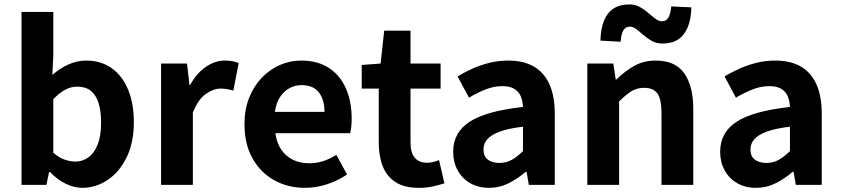

<svg xmlns="http://www.w3.org/2000/svg" viewBox="-20 -853 3883 886"><path d="M359.7 13.8Q322.7 13.8 283.7 -5Q244.7 -23.8 210.9 -59.2H206.3L194.3 0H79.3V-797.9H226V-596.7L221.5 -507Q255.4 -537.4 295.6 -555.5Q335.8 -573.5 377 -573.5Q445.9 -573.5 495.3 -538.5Q544.6 -503.4 571.1 -439.5Q597.6 -375.6 597.6 -289.7Q597.6 -193.7 563.6 -125.4Q529.5 -57.1 475.3 -21.7Q421.2 13.8 359.7 13.8ZM327.6 -107.4Q361 -107.4 388.1 -126.9Q415.2 -146.4 430.9 -186.2Q446.5 -226.1 446.5 -286.6Q446.5 -340.3 434.9 -377.5Q423.2 -414.6 399.1 -433.9Q375.1 -453.2 335.8 -453.2Q307.5 -453.2 281.1 -439Q254.7 -424.9 226 -395.7V-148.7Q251.5 -125.3 278.4 -116.3Q305.2 -107.4 327.6 -107.4Z M723.3 0V-559.8H843L854.4 -460.8H857.2Q887.9 -515.8 930.2 -544.7Q972.5 -573.5 1016.3 -573.5Q1039.7 -573.5 1054.4 -570.4Q1069.2 -567.2 1081.4 -561.8L1056.8 -435.2Q1041.4 -439.4 1028.5 -441.8Q1015.6 -444.2 997.3 -444.2Q965.4 -444.2 929.7 -419.3Q894 -394.4 870 -333.6V0Z M1387.4 13.8Q1308.9 13.8 1245.7 -21.2Q1182.5 -56.1 1145.4 -121.9Q1108.2 -187.7 1108.2 -279.9Q1108.2 -348.1 1129.8 -402.2Q1151.4 -456.3 1188.6 -494.8Q1225.8 -533.2 1272.5 -553.4Q1319.3 -573.5 1368.7 -573.5Q1446.1 -573.5 1498 -539.3Q1549.9 -505.1 1576.4 -444.7Q1602.8 -384.4 1602.8 -306.4Q1602.8 -285.9 1600.9 -267.6Q1598.9 -249.4 1596.1 -238.4H1250.7Q1256.9 -192.8 1278.2 -162.1Q1299.4 -131.4 1332.1 -115.5Q1364.8 -99.6 1406.6 -99.6Q1440.6 -99.6 1471 -109.4Q1501.3 -119.3 1532.1 -138.2L1581.6 -47.9Q1540.7 -19.8 1490 -3Q1439.4 13.8 1387.4 13.8ZM1248.4 -336.9H1477.3Q1477.3 -393.2 1451.4 -426.7Q1425.6 -460.2 1371.1 -460.2Q1342 -460.2 1316.2 -446.4Q1290.4 -432.6 1272.4 -405.4Q1254.4 -378.2 1248.4 -336.9Z M1911.9 13.8Q1845.7 13.8 1805.1 -12.6Q1764.4 -39 1746.1 -86Q1727.8 -133 1727.8 -195.4V-444.1H1649.3V-553.2L1736.4 -559.8L1752.9 -711.4H1874.4V-559.8H2013.2V-444.1H1874.4V-195.8Q1874.4 -148 1894.1 -124.9Q1913.8 -101.9 1950.8 -101.9Q1965 -101.9 1980.1 -105.7Q1995.2 -109.6 2006.1 -114.2L2030.6 -7Q2008.3 0.2 1978.8 7Q1949.3 13.8 1911.9 13.8Z M2236.4 13.8Q2186.9 13.8 2149.6 -7.9Q2112.4 -29.5 2091.8 -67.2Q2071.2 -105 2071.2 -152.6Q2071.2 -242.2 2147.9 -291.6Q2224.7 -341 2393.3 -359.4Q2392.2 -386.8 2383.1 -408.6Q2374 -430.4 2353.4 -442.9Q2332.8 -455.5 2298.1 -455.5Q2259.3 -455.5 2221.3 -440.5Q2183.3 -425.6 2144 -402.4L2091.7 -500.1Q2125.1 -520.7 2162.2 -537.1Q2199.3 -553.4 2240.3 -563.5Q2281.3 -573.5 2325.1 -573.5Q2396.4 -573.5 2444 -545.7Q2491.6 -517.8 2515.9 -463Q2540.1 -408.3 2540.1 -327V0H2420.4L2409.9 -59.9H2405.4Q2369.3 -28.4 2327 -7.3Q2284.8 13.8 2236.4 13.8ZM2284.7 -101.1Q2316.1 -101.1 2341.6 -115.4Q2367.1 -129.7 2393.3 -155.8V-268.4Q2325.4 -260.3 2285.2 -245.2Q2245 -230.1 2228.1 -209.7Q2211.1 -189.3 2211.1 -163.8Q2211.1 -130.8 2231.7 -116Q2252.3 -101.1 2284.7 -101.1Z M2690.3 0V-559.8H2810L2821.4 -485.9H2824.2Q2860.5 -522.2 2904.7 -547.9Q2948.9 -573.5 3006.2 -573.5Q3096.6 -573.5 3137.9 -514.3Q3179.2 -455 3179.2 -349.1V0H3032.5V-330.9Q3032.5 -396 3013.5 -421.9Q2994.5 -447.7 2953.1 -447.7Q2918.9 -447.7 2893.6 -431.9Q2868.3 -416 2837 -385.1V0ZM3037.8 -652Q3009.7 -652 2988.4 -663.9Q2967.2 -675.7 2949.7 -691Q2932.2 -706.4 2917 -718.2Q2901.7 -730.1 2886.3 -730.1Q2867 -730.1 2856.6 -713Q2846.2 -695.9 2844.2 -660.3L2750.8 -665.6Q2752 -720.2 2767.2 -757.5Q2782.3 -794.7 2811.5 -813.7Q2840.8 -832.6 2883.6 -832.6Q2910.9 -832.6 2932.4 -820.8Q2953.9 -809 2971.4 -793.7Q2988.9 -778.4 3004.3 -766.6Q3019.7 -754.8 3035.1 -754.8Q3054.2 -754.8 3064.3 -771.9Q3074.4 -788.9 3077.7 -823.4L3170.3 -819Q3169.1 -764.6 3153.6 -727.4Q3138.1 -690.1 3109.3 -671.1Q3080.6 -652 3037.8 -652Z M3468.4 13.8Q3418.9 13.8 3381.6 -7.9Q3344.4 -29.5 3323.8 -67.2Q3303.2 -105 3303.2 -152.6Q3303.2 -242.2 3379.9 -291.6Q3456.7 -341 3625.3 -359.4Q3624.2 -386.8 3615.1 -408.6Q3606 -430.4 3585.4 -442.9Q3564.8 -455.5 3530.1 -455.5Q3491.3 -455.5 3453.3 -440.5Q3415.3 -425.6 3376 -402.4L3323.7 -500.1Q3357.1 -520.7 3394.2 -537.1Q3431.3 -553.4 3472.3 -563.5Q3513.3 -573.5 3557.1 -573.5Q3628.4 -573.5 3676 -545.7Q3723.6 -517.8 3747.9 -463Q3772.1 -408.3 3772.1 -327V0H3652.4L3641.9 -59.9H3637.4Q3601.3 -28.4 3559 -7.3Q3516.8 13.8 3468.4 13.8ZM3516.7 -101.1Q3548.1 -101.1 3573.6 -115.4Q3599.1 -129.7 3625.3 -155.8V-268.4Q3557.4 -260.3 3517.2 -245.2Q3477 -230.1 3460.1 -209.7Q3443.1 -189.3 3443.1 -163.8Q3443.1 -130.8 3463.7 -116Q3484.3 -101.1 3516.7 -101.1Z"/></svg>

Font: Noto Sans KR Thin
Style: Regular
Weight: 100
Designer: Ryoko NISHIZUKA 西塚涼子 (kana, bopomofo & ideographs); Paul D. Hunt (Latin, Greek & Cyrillic); Sandoll Communications 산돌커뮤니
Foundry: Adobe
Version: Version 2.004-H2;hotconv 1.0.118;makeotfexe 2.5.65603